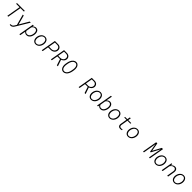

<svg xmlns="http://www.w3.org/2000/svg" viewBox="1264 -4580 8623 8623"><g transform="rotate(45 5575.5 -268.0)"><path d="M603.5 -659.7H384.3L269.5 0H212.9L327.6 -659.7H107.4L116.7 -710.9H612.8Z M837.9 -107.4 842.3 -78.6 1106 -528.3H1174.3L804.2 85Q789.6 110.8 771.2 134.5Q752.9 158.2 730.5 176Q708 193.8 681.2 204.3Q654.3 214.8 622.1 214.4Q609.4 214.4 596.4 212.2Q583.5 210 570.8 206.5L583.5 158.7Q593.3 160.2 603.5 161.6Q613.8 163.1 624 163.1Q647 163.1 666.3 154.8Q685.5 146.5 701.7 132.6Q717.8 118.7 731 100.8Q744.1 83 754.9 64.9L805.2 -17.1L665 -528.3L725.6 -528.8Z M1674.3 -261.7Q1669.9 -229.5 1660.6 -196.3Q1651.4 -163.1 1637 -132.6Q1622.6 -102.1 1602.8 -75.7Q1583 -49.3 1557.4 -29.8Q1531.7 -10.3 1500.5 0.5Q1469.2 11.2 1431.6 10.3Q1387.7 9.3 1349.4 -9.3Q1311 -27.8 1286.6 -64.5L1238.3 203.1H1180.2L1307.1 -528.3L1361.3 -528.8L1347.7 -456.5Q1379.4 -494.6 1420.9 -516.8Q1462.4 -539.1 1513.7 -538.1Q1549.3 -537.1 1576.2 -525.4Q1603 -513.7 1622.3 -493.9Q1641.6 -474.1 1653.6 -448Q1665.5 -421.9 1671.6 -392.8Q1677.7 -363.8 1678.5 -332.8Q1679.2 -301.8 1675.8 -272.5ZM1617.7 -272.5Q1620.6 -294.9 1620.6 -319.3Q1620.6 -343.8 1616.7 -367.4Q1612.8 -391.1 1604.5 -412.4Q1596.2 -433.6 1581.8 -450Q1567.4 -466.3 1546.6 -476.3Q1525.9 -486.3 1497.6 -487.3Q1471.7 -488.3 1449 -481.2Q1426.3 -474.1 1406.5 -460.9Q1386.7 -447.8 1370.4 -429.7Q1354 -411.6 1340.8 -390.6L1296.4 -127.4Q1312 -86.9 1344.7 -63.5Q1377.4 -40 1421.4 -39.1Q1451.7 -38.1 1477.1 -47.1Q1502.4 -56.2 1522.7 -72.3Q1543 -88.4 1558.8 -110.4Q1574.7 -132.3 1586.2 -157.2Q1597.7 -182.1 1605 -209Q1612.3 -235.8 1616.2 -261.7Z M1818.8 -268.6Q1823.2 -303.2 1834.5 -336.9Q1845.7 -370.6 1862.8 -400.9Q1879.9 -431.2 1903.1 -456.8Q1926.3 -482.4 1954.6 -500.7Q1982.9 -519 2016.1 -529.1Q2049.3 -539.1 2087.4 -538.1Q2123.5 -537.1 2152.6 -526.1Q2181.6 -515.1 2203.9 -496.6Q2226.1 -478 2241.5 -452.6Q2256.8 -427.2 2265.6 -398.2Q2274.4 -369.1 2277.1 -337.4Q2279.8 -305.7 2276.4 -273.4L2274.4 -256.8Q2267.6 -204.6 2245.8 -156Q2224.1 -107.4 2189.7 -70.1Q2155.3 -32.7 2108.6 -10.7Q2062 11.2 2005.9 9.8Q1952.1 8.3 1913.8 -14.6Q1875.5 -37.6 1852.3 -74.5Q1829.1 -111.3 1820.3 -158Q1811.5 -204.6 1816.9 -252.4ZM1875 -252Q1871.1 -216.3 1875.5 -179.2Q1879.9 -142.1 1895.5 -111.3Q1911.1 -80.6 1938.7 -60.5Q1966.3 -40.5 2008.8 -39.1Q2053.7 -37.6 2089.8 -56.6Q2126 -75.7 2152.3 -106.9Q2178.7 -138.2 2194.8 -177.7Q2210.9 -217.3 2216.8 -257.3L2218.8 -272.9Q2222.7 -308.6 2218.3 -346.2Q2213.9 -383.8 2198.2 -415Q2182.6 -446.3 2154.8 -466.8Q2127 -487.3 2084.5 -488.8Q2039.1 -490.2 2003.2 -470.7Q1967.3 -451.2 1940.9 -419.7Q1914.6 -388.2 1898.4 -348.1Q1882.3 -308.1 1877 -268.6Z M2507.8 -293 2456.5 0H2398.4L2522 -710.9L2735.8 -710.4Q2779.3 -709 2815.2 -692.9Q2851.1 -676.8 2876 -649.7Q2900.9 -622.6 2913.1 -585.2Q2925.3 -547.9 2921.4 -503.9Q2917 -454.6 2895 -415.5Q2873 -376.5 2838.9 -349.1Q2804.7 -321.8 2761.5 -307.1Q2718.3 -292.5 2670.9 -292.5ZM2516.1 -342.3 2672.9 -341.3Q2709 -341.3 2741.7 -352.8Q2774.4 -364.3 2800 -385.5Q2825.7 -406.7 2842.3 -436.5Q2858.9 -466.3 2863.3 -503.4Q2866.7 -535.6 2859.4 -563.5Q2852.1 -591.3 2835.2 -612.3Q2818.4 -633.3 2792.7 -646.2Q2767.1 -659.2 2734.4 -660.6L2571.3 -661.1Z M3259.8 -297.4H3088.9L3037.1 0H2979.5L3103 -710.9L3294.4 -710.4Q3338.4 -709 3375 -693.4Q3411.6 -677.7 3437 -651.1Q3462.4 -624.5 3475.1 -587.4Q3487.8 -550.3 3483.4 -505.4Q3480 -467.8 3465.6 -437.5Q3451.2 -407.2 3428.7 -383.1Q3406.2 -358.9 3377 -340.8Q3347.7 -322.8 3314.5 -309.6L3419.9 -6.3L3418.9 0H3358.4ZM3097.2 -346.7 3244.1 -345.7Q3278.3 -346.2 3309.6 -358.2Q3340.8 -370.1 3365.2 -391.4Q3389.6 -412.6 3405.5 -441.9Q3421.4 -471.2 3425.3 -505.9Q3428.7 -538.6 3420.9 -566.4Q3413.1 -594.2 3395.5 -614.7Q3377.9 -635.3 3351.8 -647.2Q3325.7 -659.2 3293 -660.6L3151.9 -661.1Z M4047.9 -308.6Q4041.5 -272.5 4030.3 -234.4Q4019 -196.3 4002 -160.6Q3984.9 -125 3962.2 -93.5Q3939.5 -62 3910.2 -38.6Q3880.9 -15.1 3845 -2Q3809.1 11.2 3766.6 9.8Q3726.1 8.8 3695.3 -6.1Q3664.6 -21 3642.6 -45.2Q3620.6 -69.3 3606.7 -101.1Q3592.8 -132.8 3585.9 -167.7Q3579.1 -202.6 3578.6 -238.8Q3578.1 -274.9 3583 -308.1L3598.1 -401.9Q3604 -438 3615.5 -475.8Q3627 -513.7 3644 -549.6Q3661.1 -585.4 3684.1 -616.9Q3707 -648.4 3736.3 -671.9Q3765.6 -695.3 3801.5 -708.5Q3837.4 -721.7 3879.9 -720.7Q3920.9 -719.7 3951.7 -704.8Q3982.4 -689.9 4004.4 -665.5Q4026.4 -641.1 4040 -609.4Q4053.7 -577.6 4060.3 -542.5Q4066.9 -507.3 4067.1 -471.2Q4067.4 -435.1 4063 -401.9ZM4005.9 -403.8Q4009.3 -428.7 4010.3 -457.8Q4011.2 -486.8 4007.8 -515.9Q4004.4 -544.9 3995.8 -572Q3987.3 -599.1 3971.7 -620.1Q3956.1 -641.1 3932.6 -654.3Q3909.2 -667.5 3876 -668.5Q3841.3 -669.4 3813.2 -658Q3785.2 -646.5 3762.2 -626.5Q3739.3 -606.4 3721.7 -579.6Q3704.1 -552.7 3691.2 -522.7Q3678.2 -492.7 3669.4 -461.9Q3660.6 -431.2 3655.8 -402.8L3640.1 -307.6Q3636.7 -282.7 3635.7 -253.7Q3634.8 -224.6 3638.2 -195.6Q3641.6 -166.5 3650.4 -139.2Q3659.2 -111.8 3674.8 -90.8Q3690.4 -69.8 3713.9 -56.6Q3737.3 -43.5 3770.5 -42.5Q3805.2 -41 3833.5 -52.5Q3861.8 -64 3884.8 -84Q3907.7 -104 3925 -130.9Q3942.4 -157.7 3955.3 -187.5Q3968.3 -217.3 3976.8 -248.5Q3985.4 -279.8 3990.2 -308.1Z M5020.5 -297.4H4849.6L4797.9 0H4740.2L4863.8 -710.9L5055.2 -710.4Q5099.1 -709 5135.7 -693.4Q5172.4 -677.7 5197.8 -651.1Q5223.1 -624.5 5235.8 -587.4Q5248.5 -550.3 5244.1 -505.4Q5240.7 -467.8 5226.3 -437.5Q5211.9 -407.2 5189.5 -383.1Q5167 -358.9 5137.7 -340.8Q5108.4 -322.8 5075.2 -309.6L5180.7 -6.3L5179.7 0H5119.1ZM4857.9 -346.7 5004.9 -345.7Q5039.1 -346.2 5070.3 -358.2Q5101.6 -370.1 5126 -391.4Q5150.4 -412.6 5166.3 -441.9Q5182.1 -471.2 5186 -505.9Q5189.5 -538.6 5181.6 -566.4Q5173.8 -594.2 5156.2 -614.7Q5138.7 -635.3 5112.5 -647.2Q5086.4 -659.2 5053.7 -660.6L4912.6 -661.1Z M5340.3 -268.6Q5344.7 -303.2 5356 -336.9Q5367.2 -370.6 5384.3 -400.9Q5401.4 -431.2 5424.6 -456.8Q5447.8 -482.4 5476.1 -500.7Q5504.4 -519 5537.6 -529.1Q5570.8 -539.1 5608.9 -538.1Q5645 -537.1 5674.1 -526.1Q5703.1 -515.1 5725.3 -496.6Q5747.6 -478 5762.9 -452.6Q5778.3 -427.2 5787.1 -398.2Q5795.9 -369.1 5798.6 -337.4Q5801.3 -305.7 5797.9 -273.4L5795.9 -256.8Q5789.1 -204.6 5767.3 -156Q5745.6 -107.4 5711.2 -70.1Q5676.8 -32.7 5630.1 -10.7Q5583.5 11.2 5527.3 9.8Q5473.6 8.3 5435.3 -14.6Q5397 -37.6 5373.8 -74.5Q5350.6 -111.3 5341.8 -158Q5333 -204.6 5338.4 -252.4ZM5396.5 -252Q5392.6 -216.3 5397 -179.2Q5401.4 -142.1 5417 -111.3Q5432.6 -80.6 5460.2 -60.5Q5487.8 -40.5 5530.3 -39.1Q5575.2 -37.6 5611.3 -56.6Q5647.5 -75.7 5673.8 -106.9Q5700.2 -138.2 5716.3 -177.7Q5732.4 -217.3 5738.3 -257.3L5740.2 -272.9Q5744.1 -308.6 5739.7 -346.2Q5735.4 -383.8 5719.7 -415Q5704.1 -446.3 5676.3 -466.8Q5648.4 -487.3 5606 -488.8Q5560.5 -490.2 5524.7 -470.7Q5488.8 -451.2 5462.4 -419.7Q5436 -388.2 5419.9 -348.1Q5403.8 -308.1 5398.4 -268.6Z M6371.6 -261.7Q6367.2 -229.5 6357.9 -196.3Q6348.6 -163.1 6334 -132.6Q6319.3 -102.1 6299.6 -75.7Q6279.8 -49.3 6254.4 -29.8Q6229 -10.3 6197.5 0.5Q6166 11.2 6128.9 10.3Q6083.5 9.3 6044.9 -11.2Q6006.3 -31.7 5982.9 -70.8L5966.3 0H5912.1L6042 -750H6100.6L6045.4 -454.6Q6076.7 -494.1 6117.9 -516.8Q6159.2 -539.6 6210.4 -538.1Q6246.1 -537.1 6273.2 -525.1Q6300.3 -513.2 6319.3 -493.4Q6338.4 -473.6 6350.6 -447.8Q6362.8 -421.9 6368.9 -392.6Q6375 -363.3 6375.7 -332.3Q6376.5 -301.3 6373 -272ZM6314.5 -272Q6317.4 -294.4 6317.6 -319.1Q6317.9 -343.8 6314.5 -367.2Q6311 -390.6 6303 -412.1Q6294.9 -433.6 6280.8 -450Q6266.6 -466.3 6246.1 -476.3Q6225.6 -486.3 6196.8 -487.3Q6169.4 -488.3 6145.8 -480.5Q6122.1 -472.7 6102.1 -458.5Q6082 -444.3 6065.4 -425Q6048.8 -405.8 6036.1 -383.8L5994.6 -136.2Q6008.8 -93.3 6042 -67.6Q6075.2 -42 6121.1 -40.5Q6151.4 -39.6 6176.5 -48.6Q6201.7 -57.6 6221.7 -73.5Q6241.7 -89.4 6257.1 -111.1Q6272.5 -132.8 6283.7 -157.7Q6294.9 -182.6 6302 -209.2Q6309.1 -235.8 6313 -261.7Z M6514.2 -268.6Q6518.6 -303.2 6529.8 -336.9Q6541 -370.6 6558.1 -400.9Q6575.2 -431.2 6598.4 -456.8Q6621.6 -482.4 6649.9 -500.7Q6678.2 -519 6711.4 -529.1Q6744.6 -539.1 6782.7 -538.1Q6818.8 -537.1 6847.9 -526.1Q6877 -515.1 6899.2 -496.6Q6921.4 -478 6936.8 -452.6Q6952.1 -427.2 6960.9 -398.2Q6969.7 -369.1 6972.4 -337.4Q6975.1 -305.7 6971.7 -273.4L6969.7 -256.8Q6962.9 -204.6 6941.2 -156Q6919.4 -107.4 6885 -70.1Q6850.6 -32.7 6804 -10.7Q6757.3 11.2 6701.2 9.8Q6647.5 8.3 6609.1 -14.6Q6570.8 -37.6 6547.6 -74.5Q6524.4 -111.3 6515.6 -158Q6506.8 -204.6 6512.2 -252.4ZM6570.3 -252Q6566.4 -216.3 6570.8 -179.2Q6575.2 -142.1 6590.8 -111.3Q6606.4 -80.6 6634 -60.5Q6661.6 -40.5 6704.1 -39.1Q6749 -37.6 6785.2 -56.6Q6821.3 -75.7 6847.7 -106.9Q6874 -138.2 6890.1 -177.7Q6906.2 -217.3 6912.1 -257.3L6914.1 -272.9Q6918 -308.6 6913.6 -346.2Q6909.2 -383.8 6893.6 -415Q6877.9 -446.3 6850.1 -466.8Q6822.3 -487.3 6779.8 -488.8Q6734.4 -490.2 6698.5 -470.7Q6662.6 -451.2 6636.2 -419.7Q6609.9 -388.2 6593.8 -348.1Q6577.6 -308.1 6572.3 -268.6Z M7388.7 -663.6 7364.7 -528.3H7555.2L7546.4 -480.5H7356.9L7301.3 -147.5Q7295.9 -98.1 7318.6 -70.8Q7341.3 -43.5 7391.1 -42Q7414.6 -41 7437.5 -44.2Q7460.4 -47.4 7483.4 -51.3L7487.8 -6.3Q7461.4 2.9 7433.8 6.6Q7406.2 10.3 7378.4 9.3Q7342.3 8.8 7315.4 -2.9Q7288.6 -14.6 7271.2 -35.2Q7253.9 -55.7 7246.6 -84.5Q7239.3 -113.3 7242.2 -148.4L7297.4 -480.5H7154.8L7163.6 -528.3H7305.7L7329.6 -663.6Z M7688 -268.6Q7692.4 -303.2 7703.6 -336.9Q7714.8 -370.6 7731.9 -400.9Q7749 -431.2 7772.2 -456.8Q7795.4 -482.4 7823.7 -500.7Q7852.1 -519 7885.3 -529.1Q7918.5 -539.1 7956.5 -538.1Q7992.7 -537.1 8021.7 -526.1Q8050.8 -515.1 8073 -496.6Q8095.2 -478 8110.6 -452.6Q8126 -427.2 8134.8 -398.2Q8143.6 -369.1 8146.2 -337.4Q8148.9 -305.7 8145.5 -273.4L8143.6 -256.8Q8136.7 -204.6 8115 -156Q8093.3 -107.4 8058.8 -70.1Q8024.4 -32.7 7977.8 -10.7Q7931.2 11.2 7875 9.8Q7821.3 8.3 7783 -14.6Q7744.6 -37.6 7721.4 -74.5Q7698.2 -111.3 7689.5 -158Q7680.7 -204.6 7686 -252.4ZM7744.1 -252Q7740.2 -216.3 7744.6 -179.2Q7749 -142.1 7764.6 -111.3Q7780.3 -80.6 7807.9 -60.5Q7835.4 -40.5 7877.9 -39.1Q7922.9 -37.6 7959 -56.6Q7995.1 -75.7 8021.5 -106.9Q8047.9 -138.2 8064 -177.7Q8080.1 -217.3 8085.9 -257.3L8087.9 -272.9Q8091.8 -308.6 8087.4 -346.2Q8083 -383.8 8067.4 -415Q8051.8 -446.3 8023.9 -466.8Q7996.1 -487.3 7953.6 -488.8Q7908.2 -490.2 7872.3 -470.7Q7836.4 -451.2 7810.1 -419.7Q7783.7 -388.2 7767.6 -348.1Q7751.5 -308.1 7746.1 -268.6Z M9027.8 -710.9 9096.2 -310.5 9313 -710.9H9390.1L9266.6 0H9209.5L9264.6 -316.4L9322.8 -625L9100.6 -213.9H9062.5L8992.2 -625.5L8942.4 -313.5L8888.2 0H8831.1L8954.6 -710.9Z M9448.7 -268.6Q9453.1 -303.2 9464.4 -336.9Q9475.6 -370.6 9492.7 -400.9Q9509.8 -431.2 9533 -456.8Q9556.2 -482.4 9584.5 -500.7Q9612.8 -519 9646 -529.1Q9679.2 -539.1 9717.3 -538.1Q9753.4 -537.1 9782.5 -526.1Q9811.5 -515.1 9833.7 -496.6Q9856 -478 9871.3 -452.6Q9886.7 -427.2 9895.5 -398.2Q9904.3 -369.1 9907 -337.4Q9909.7 -305.7 9906.2 -273.4L9904.3 -256.8Q9897.5 -204.6 9875.7 -156Q9854 -107.4 9819.6 -70.1Q9785.2 -32.7 9738.5 -10.7Q9691.9 11.2 9635.7 9.8Q9582 8.3 9543.7 -14.6Q9505.4 -37.6 9482.2 -74.5Q9459 -111.3 9450.2 -158Q9441.4 -204.6 9446.8 -252.4ZM9504.9 -252Q9501 -216.3 9505.4 -179.2Q9509.8 -142.1 9525.4 -111.3Q9541 -80.6 9568.6 -60.5Q9596.2 -40.5 9638.7 -39.1Q9683.6 -37.6 9719.7 -56.6Q9755.9 -75.7 9782.2 -106.9Q9808.6 -138.2 9824.7 -177.7Q9840.8 -217.3 9846.7 -257.3L9848.6 -272.9Q9852.5 -308.6 9848.1 -346.2Q9843.8 -383.8 9828.1 -415Q9812.5 -446.3 9784.7 -466.8Q9756.8 -487.3 9714.4 -488.8Q9668.9 -490.2 9633.1 -470.7Q9597.2 -451.2 9570.8 -419.7Q9544.4 -388.2 9528.3 -348.1Q9512.2 -308.1 9506.8 -268.6Z M10163.1 -528.3 10146.5 -429.2Q10163.1 -453.1 10183.3 -473.4Q10203.6 -493.7 10227.5 -508.3Q10251.5 -522.9 10278.6 -530.8Q10305.7 -538.6 10335.9 -538.1Q10378.9 -537.1 10408.7 -520.3Q10438.5 -503.4 10455.6 -476.1Q10472.7 -448.7 10478.5 -413.1Q10484.4 -377.4 10480 -338.4L10423.3 0H10365.2L10421.9 -337.9Q10425.3 -367.2 10422.1 -393.8Q10418.9 -420.4 10407.2 -440.9Q10395.5 -461.4 10373.8 -473.9Q10352.1 -486.3 10318.8 -487.3Q10288.6 -487.8 10262 -478.3Q10235.4 -468.8 10212.6 -452.4Q10189.9 -436 10171.4 -414.1Q10152.8 -392.1 10139.2 -367.2L10075.7 0H10017.6L10109.4 -528.3Z M10622.6 -268.6Q10627 -303.2 10638.2 -336.9Q10649.4 -370.6 10666.5 -400.9Q10683.6 -431.2 10706.8 -456.8Q10730 -482.4 10758.3 -500.7Q10786.6 -519 10819.8 -529.1Q10853 -539.1 10891.1 -538.1Q10927.2 -537.1 10956.3 -526.1Q10985.4 -515.1 11007.6 -496.6Q11029.8 -478 11045.2 -452.6Q11060.5 -427.2 11069.3 -398.2Q11078.1 -369.1 11080.8 -337.4Q11083.5 -305.7 11080.1 -273.4L11078.1 -256.8Q11071.3 -204.6 11049.6 -156Q11027.8 -107.4 10993.4 -70.1Q10959 -32.7 10912.4 -10.7Q10865.7 11.2 10809.6 9.8Q10755.9 8.3 10717.5 -14.6Q10679.2 -37.6 10656 -74.5Q10632.8 -111.3 10624 -158Q10615.2 -204.6 10620.6 -252.4ZM10678.7 -252Q10674.8 -216.3 10679.2 -179.2Q10683.6 -142.1 10699.2 -111.3Q10714.8 -80.6 10742.4 -60.5Q10770 -40.5 10812.5 -39.1Q10857.4 -37.6 10893.6 -56.6Q10929.7 -75.7 10956.1 -106.9Q10982.4 -138.2 10998.5 -177.7Q11014.6 -217.3 11020.5 -257.3L11022.5 -272.9Q11026.4 -308.6 11022 -346.2Q11017.6 -383.8 11002 -415Q10986.3 -446.3 10958.5 -466.8Q10930.7 -487.3 10888.2 -488.8Q10842.8 -490.2 10806.9 -470.7Q10771 -451.2 10744.6 -419.7Q10718.3 -388.2 10702.1 -348.1Q10686 -308.1 10680.7 -268.6Z"/></g></svg>

Font: TypoPRO Roboto Mono
Style: Italic
Weight: 300
Designer: Google
Version: Version 2.000986; 2015; ttfautohint (v1.3)